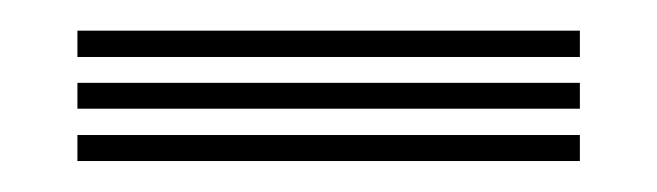

<svg xmlns="http://www.w3.org/2000/svg" viewBox="-20 -436 424 124"><path d="M30 -399.2V-416.2H354.5V-399.2ZM30 -332V-348.8H354.5V-332ZM30 -365.8V-382.5H354.5V-365.8Z"/></svg>

Font: Big Shoulders Inline Text Thin SemiBold
Style: Regular
Weight: 600
Version: Version 2.002